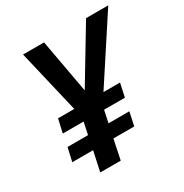

<svg xmlns="http://www.w3.org/2000/svg" viewBox="-165 -844 934 974"><g transform="rotate(-30 301.5 -357.0)"><path d="M144 0 169 -116H47L65 -195H185L200 -266H78L96 -345H191L104 -714H227L284 -400L473 -714H603L362 -345H459L442 -266H320L305 -195H427L410 -116H288L264 0Z"/></g></svg>

Font: Noto Sans Display SemiBold
Style: Italic
Weight: 600
Italic angle: -12°
Designer: Monotype Design Team
Foundry: Monotype Imaging Inc.
Version: Version 2.003